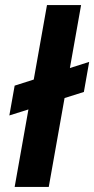

<svg xmlns="http://www.w3.org/2000/svg" viewBox="-20 -740 373 760"><path d="M17 -283 38 -401 333 -495 312 -376ZM38 0 166 -720H301L173 0Z"/></svg>

Font: DM Sans 24pt
Style: Bold Italic
Weight: 700
Italic angle: -10°
Designer: Colophon Foundry, Jonny Pinhorn
Foundry: Colophon Foundry
Version: Version 4.004;gftools[0.9.30]